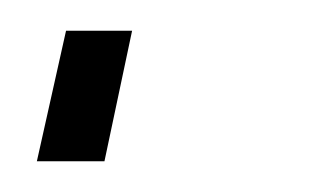

<svg xmlns="http://www.w3.org/2000/svg" viewBox="-20 -105 217 125"><path d="M4 0 23 -85H66L48 0Z"/></svg>

Font: Raleway Light
Style: Italic
Weight: 300
Italic angle: -12°
Designer: Matt McInerney, Pablo Impallari, Rodrigo Fuenzalida
Foundry: Matt McInerney, Pablo Impallari, Rodrigo Fuenzalida
Version: Version 4.026